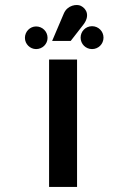

<svg xmlns="http://www.w3.org/2000/svg" viewBox="-20 -735 466 755"><path d="M283 0V-501H173V0ZM258 -574 307 -637C334 -671 322 -700 298 -712C282 -720 245 -715 231 -682L185 -574ZM342 -542C367 -542 387 -562 387 -587C387 -612 367 -632 342 -632C317 -632 297 -612 297 -587C297 -562 317 -542 342 -542ZM167 -586C167 -611 147 -631 122 -631C98 -631 78 -611 78 -586C78 -562 98 -542 122 -542C147 -542 167 -562 167 -586Z"/></svg>

Font: Advent Pro
Style: Bold
Weight: 700
Designer: Andreas Kalpakidis
Foundry: Andreas Kalpakidis
Version: Version 2.002 2008